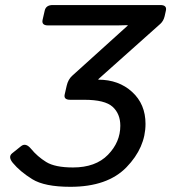

<svg xmlns="http://www.w3.org/2000/svg" viewBox="-20 -720 673 755"><path d="M30.3 -79.6Q10.7 -103.5 27.8 -117.2L62.5 -145Q81.1 -160.2 102.1 -134.8Q127 -104.5 161.6 -83Q196.3 -61.5 267.1 -61.5Q356 -61.5 404.5 -111.3Q453.1 -161.1 453.1 -225.6Q453.1 -272.5 422.9 -300Q392.6 -327.6 311.5 -327.6H256.3Q229.5 -327.6 234.4 -348.6L242.2 -382.8Q248 -407.7 263.7 -421.9L481.9 -619.1V-621.1Q462.4 -620.1 442.4 -620.1H168.9Q142.6 -620.1 147.5 -642.1L155.8 -678.2Q160.6 -700.2 187.5 -700.2H610.4Q637.2 -700.2 632.3 -678.2L627.4 -656.2Q623 -637.7 610.8 -626.5L366.7 -408.7V-406.7Q446.8 -406.7 499.5 -358.6Q552.2 -310.5 552.2 -232.9Q552.2 -139.6 477.5 -62.5Q402.8 14.6 256.8 14.6Q155.3 14.6 106.9 -15.4Q58.6 -45.4 30.3 -79.6Z"/></svg>

Font: Istok Web
Style: Italic
Weight: 400
Italic angle: -13°
Designer: Andrey V. Panov
Foundry: Andrey V. Panov
Version: Version 1.0.2g